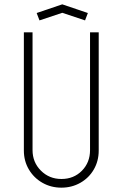

<svg xmlns="http://www.w3.org/2000/svg" viewBox="-20 -855 565 885"><path d="M90 -161V-706H130V-163Q130 -107 168.5 -68.5Q207 -30 263 -30Q320 -30 357.5 -68Q395 -106 395 -163V-706H435V-161Q435 -113 412.5 -74Q390 -35 350.5 -12.5Q311 10 263 10Q215 10 175.5 -12.5Q136 -35 113 -74Q90 -113 90 -161ZM149 -795 267 -835 385 -795 372 -761 267 -796 162 -761Z"/></svg>

Font: Lineal Thin
Style: Regular
Weight: 200
Designer: Created by Frank Adebiaye with contributions from Anton Moglia & Ariel Martín Pérez
Created by Frank ADEBIAYE with FontF
Foundry: Velvetyne Type Foundry
Version: Version 2.000;Glyphs 3.2 (3227)